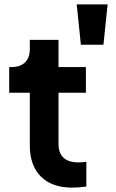

<svg xmlns="http://www.w3.org/2000/svg" viewBox="-20 -850 531 876"><path d="M116 -187V-427H22V-544H32Q72 -544 94 -565Q116 -586 116 -626V-668H247V-544H372V-427H247V-194Q247 -109 339 -109Q355 -109 374 -112V1Q342 6 309 6Q217 6 166.5 -44.5Q116 -95 116 -187ZM330 -830H471L452 -646H349Z"/></svg>

Font: Eudoxus Sans
Style: Bold
Weight: 700
Designer: Stijn de Vries
Foundry: tokotype
Version: Version 2.005